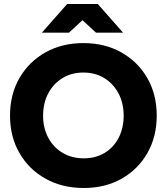

<svg xmlns="http://www.w3.org/2000/svg" viewBox="-20 -926 832 958"><path d="M398 12Q290 12 207 -34.5Q124 -81 77 -162.5Q30 -244 30 -349Q30 -455 77 -536.5Q124 -618 206.5 -664.5Q289 -711 396 -711Q503 -711 585.5 -664.5Q668 -618 715 -536.5Q762 -455 762 -349Q762 -244 715.5 -162.5Q669 -81 587 -34.5Q505 12 398 12ZM398 -136Q457 -136 502 -163Q547 -190 572 -238.5Q597 -287 597 -349Q597 -412 571 -460.5Q545 -509 500 -536.5Q455 -564 396 -564Q337 -564 292 -536.5Q247 -509 221 -460.5Q195 -412 195 -349Q195 -287 221 -238.5Q247 -190 293 -163Q339 -136 398 -136ZM459 -763 316 -895V-906H468L594 -763ZM189 -763 315 -906H467V-895L324 -763Z"/></svg>

Font: Figtree ExtraBold
Style: Regular
Weight: 800
Designer: Erik Kennedy
Foundry: Erik Kennedy
Version: Version 2.002